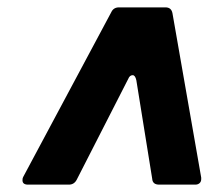

<svg xmlns="http://www.w3.org/2000/svg" viewBox="-20 -783 602 521"><path d="M56 -282Q41 -282 41 -294Q41 -300 43 -303L282 -750Q288 -763 303 -763H429Q445 -763 448 -747L526 -301V-297Q526 -290 521.5 -286Q517 -282 510 -282H412Q394 -282 393 -298L350 -565Q347 -579 340 -579Q332 -579 328 -569L188 -295Q181 -282 167 -282Z"/></svg>

Font: Open Sauce Two ExtraBold Italic
Style: Regular
Weight: 800
Italic angle: -10°
Designer: Alfredo Marco Pradil
Foundry: Creative Sauce Fz LLC
Version: Version 1.477